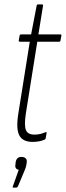

<svg xmlns="http://www.w3.org/2000/svg" viewBox="-20 -637 298 870"><path d="M128 6Q83 6 67.5 -23.5Q52 -53 63 -122L115 -448H70Q64 -448 65 -454L69 -476Q70 -481 75 -481H121L146 -611Q147 -617 152 -617H170Q176 -617 175 -611L154 -481H253Q260 -481 258 -475L254 -453Q253 -448 248 -448H149L97 -122Q89 -68 97.5 -47.5Q106 -27 136 -27Q150 -27 162.5 -30Q175 -33 186 -38Q189 -39 190.5 -37.5Q192 -36 191 -33L187 -11Q187 -6 181 -4Q171 1 156.5 3.5Q142 6 128 6ZM41 213Q35 213 38 208L65 132Q56 131 52 125Q48 119 50 108L51 98Q55 74 77 74Q90 74 96.5 80.5Q103 87 101 99L100 108Q99 115 96.5 122.5Q94 130 90 139L61 208Q58 213 54 213Z"/></svg>

Font: Sofia Sans Extra Condensed ExtraLight
Style: Italic
Weight: 250
Italic angle: -9°
Version: Version 4.100